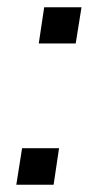

<svg xmlns="http://www.w3.org/2000/svg" viewBox="-20 -510 269 530"><path d="M87 -390 102 -490H205L189 -390ZM25 0 41 -101H143L128 0Z"/></svg>

Font: Nunito Sans 10pt SemiCondensed
Style: Italic
Weight: 400
Width: 4
Italic angle: -9°
Designer: Vernon Adams
Foundry: Vernon Adams
Version: Version 3.101;gftools[0.9.27]